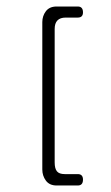

<svg xmlns="http://www.w3.org/2000/svg" viewBox="-20 -470 340 590"><path d="M154 100Q132 100 121 85Q110 70 110 51V-402Q110 -421 121 -435.5Q132 -450 154 -450H219Q235 -450 235 -432Q235 -416 219 -416H182Q148 -416 148 -381V29Q148 48 155 56.5Q162 65 179 65H219Q235 65 235 82Q235 100 219 100Z"/></svg>

Font: Dongle Light
Style: Regular
Weight: 300
Designer: Yanghee Ryu
Foundry: Yanghee Ryu
Version: Version 2.000